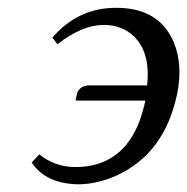

<svg xmlns="http://www.w3.org/2000/svg" viewBox="-20 -462 482 494"><path d="M358.4 -242.2Q368.7 -332 317.9 -374.5Q288.6 -397.9 246.6 -397.9Q190.4 -397.5 127.9 -348.1L114.7 -365.2Q181.2 -442.4 279.8 -441.9Q389.6 -441.9 427.2 -353Q451.2 -294.4 435.5 -219.2Q403.3 -66.9 279.8 -10.3Q230.5 11.7 182.6 12.2Q98.1 11.2 61.5 -43.9L81.1 -64.9Q121.6 -32.2 173.8 -32.2Q294.4 -32.2 339.4 -151.4Q348.1 -175.8 354 -203.1H180.2Q174.8 -203.1 174.8 -206.1Q174.8 -207.5 175.3 -208L178.2 -222.2Q185.5 -240.2 205.6 -242.2Z"/></svg>

Font: Linux Biolinum Slanted O
Style: Slanted
Weight: 400
Designer: Philipp H. Poll
Foundry: Philipp H. Poll
Version: Version 1.0.4